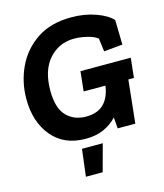

<svg xmlns="http://www.w3.org/2000/svg" viewBox="-126 -755 909 1062"><g transform="rotate(-15 328.0 -223.5)"><path d="M631 -246H599L573 0H472L467 -64Q436 -30 391.5 -10Q347 10 287 10Q164 10 95 -73Q26 -156 26 -287Q26 -384 66 -469Q106 -554 185 -607Q264 -660 382 -660Q459 -660 522.5 -637Q586 -614 614 -582L617 -441L510 -431L500 -507Q478 -524 439 -533Q400 -542 368 -542Q280 -542 223 -478Q166 -414 166 -298Q166 -198 209 -153Q252 -108 322 -108Q445 -108 467 -240L468 -246H343L355 -359H643ZM371 58 329 213H233L252 58Z"/></g></svg>

Font: Zilla Slab
Style: Bold Italic
Weight: 700
Italic angle: -6°
Designer: Typotheque.com
Foundry: Typotheque type foundry
Version: Version 1.1; 2017; ttfautohint (v1.6)